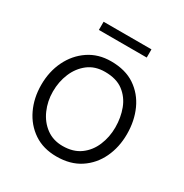

<svg xmlns="http://www.w3.org/2000/svg" viewBox="-157 -782 874 914"><g transform="rotate(30 280.5 -325.0)"><path d="M278 9Q205 9 153 -26Q101 -61 73 -120Q45 -179 45 -251Q45 -324 74 -383.5Q103 -443 155.5 -478.5Q208 -514 278 -514Q357 -514 409.5 -478.5Q462 -443 489 -383.5Q516 -324 516 -251Q516 -179 488 -120Q460 -61 407 -26Q354 9 278 9ZM278 -456Q223 -456 185.5 -427Q148 -398 128.5 -351.5Q109 -305 109 -251Q109 -198 129.5 -151.5Q150 -105 188 -77Q226 -49 278 -49Q336 -49 374.5 -77Q413 -105 432.5 -151.5Q452 -198 452 -251Q452 -305 434.5 -351.5Q417 -398 379 -427Q341 -456 278 -456ZM415 -614H152V-659H415Z"/></g></svg>

Font: Hind Variable Light
Style: Regular
Weight: 300
Designer: Manushi Parikh, Satya Rajpurohit
Foundry: Indian Type Foundry
Version: Version 3.000